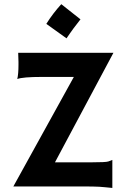

<svg xmlns="http://www.w3.org/2000/svg" viewBox="-20 -906 621 933"><path d="M69.8 -605.5Q69.8 -621.6 68.4 -649.4H531.2L247.1 -117.2H424.3Q493.7 -117.2 506.1 -121.3Q518.6 -125.5 525.9 -128.9V7.3Q504.9 5.4 491.2 3.9Q477.5 2.4 462.4 1.5Q439.5 0 373.5 0H44.9L338.9 -532.2H185.1Q89.8 -532.2 64 -522Q69.8 -546.4 69.8 -590.8ZM205.1 -790Q236.8 -840.8 277.8 -885.7L371.1 -812Q346.7 -780.8 337.9 -769L320.8 -745.1Q312.5 -733.9 303.2 -719.7Z"/></svg>

Font: Hammersmith One
Style: Regular
Weight: 400
Designer: Nicole Fally
Foundry: Nicole Fally
Version: Version 1.003